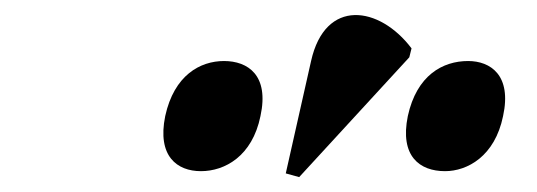

<svg xmlns="http://www.w3.org/2000/svg" viewBox="-20 -844 721 258"><path d="M382 -606 530 -767 533 -779C490 -836 417 -847 398 -762L364 -611ZM250 -614C282 -614 319 -634 330 -688C342 -743 313 -762 281 -762C249 -762 214 -743 202 -688C191 -634 218 -614 250 -614ZM578 -614C608 -614 645 -634 656 -688C668 -743 639 -762 609 -762C575 -762 540 -743 528 -688C517 -634 544 -614 578 -614Z"/></svg>

Font: Noto Serif Display Black
Style: Italic
Weight: 900
Italic angle: -12°
Designer: Monotype Design Team
Foundry: Monotype Imaging Inc.
Version: Version 2.009